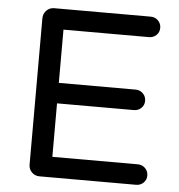

<svg xmlns="http://www.w3.org/2000/svg" viewBox="-51 -746 740 794"><g transform="rotate(5 319.0 -349.0)"><path d="M142 0Q123 0 110 -13Q97 -26 97 -45V-652Q97 -671 110 -684.5Q123 -698 142 -698H543Q561 -698 573.5 -685.5Q586 -673 586 -655Q586 -637 573.5 -625Q561 -613 543 -613H188V-392H507Q525 -392 537.5 -379.5Q550 -367 550 -349Q550 -331 537.5 -319Q525 -307 507 -307H188V-85H543Q561 -85 573.5 -72.5Q586 -60 586 -42Q586 -24 573.5 -12Q561 0 543 0Z"/></g></svg>

Font: Varela Round
Style: Regular
Weight: 400
Designer: Joe Prince, Avraham Cornfeld
Foundry: Joe Prince, Avraham Cornfeld
Version: Version 3.010; ttfautohint (v1.8.4.7-5d5b)